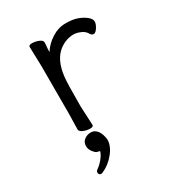

<svg xmlns="http://www.w3.org/2000/svg" viewBox="-171 -591 843 920"><g transform="rotate(-30 250.0 -131.0)"><path d="M127 -18 129 -106V-367L126 -474Q126 -484 144 -484Q162 -484 180.5 -476.5Q199 -469 199 -457.5Q199 -446 197.5 -434Q196 -422 196 -405Q216 -438 253 -462Q290 -486 331 -486Q372 -486 398 -476Q424 -466 440.5 -452Q457 -438 457 -424Q457 -410 445.5 -392Q434 -374 423.5 -374Q413 -374 407 -384Q397 -403 375.5 -412Q354 -421 339 -421Q297 -421 261 -395Q209 -357 199 -266Q195 -230 195 -106L200 0Q200 10 182 10Q164 10 145.5 2.5Q127 -5 127 -18ZM120 224Q106 224 106 210Q106 203 112 198Q131 185 147.5 165Q164 145 169 127Q167 126 157.5 124Q148 122 144 117Q122 96 122 73.5Q122 51 138 39Q154 27 174.5 27Q195 27 209 45Q223 63 227 96Q227 131 198 167.5Q169 204 128 222Q124 224 120 224Z"/></g></svg>

Font: Moon Stars Kai T HW
Style: Regular
Weight: 400
Designer: GuiWonder
Version: Version 1.101